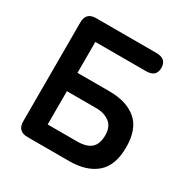

<svg xmlns="http://www.w3.org/2000/svg" viewBox="-160 -840 956 979"><g transform="rotate(30 318.5 -350.0)"><path d="M130 0Q71 0 71 -59V-641Q71 -700 130 -700H485Q545 -700 545 -646Q545 -593 485 -593H187V-411H375Q477 -411 534.5 -362Q592 -313 592 -206Q592 -99 534.5 -49.5Q477 0 375 0ZM187 -107H360Q415 -107 442 -130.5Q469 -154 469 -206Q469 -256 438 -279.5Q407 -303 360 -303H187Z"/></g></svg>

Font: Zen Maru Gothic
Style: Bold
Weight: 700
Designer: Yoshimichi Ohira
Foundry: Positype
Version: Version 1.001